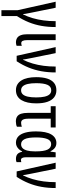

<svg xmlns="http://www.w3.org/2000/svg" viewBox="904 -1490 797 2644"><g transform="rotate(90 1302.0 -168.5)"><path d="M121 210V-13L4 -537H87L154 -207Q159 -182 163 -160.5Q167 -139 170.5 -121Q174 -103 175 -88H179Q210 -151 230.5 -221.5Q251 -292 261.5 -370.5Q272 -449 272 -537H353Q353 -433 337 -342Q321 -251 287.5 -168Q254 -85 202 -4V210Z M562 10Q526 9 501.5 -7.5Q477 -24 464.5 -59Q452 -94 452 -148V-537H533V-147Q533 -104 543 -83.5Q553 -63 576 -63Q584 -63 593 -65Q602 -67 611 -71V1Q601 5 588.5 7.5Q576 10 562 10Z M749 0 629 -537H712L779 -207Q784 -182 788 -160.5Q792 -139 795.5 -121Q799 -103 800 -88H804Q835 -151 855.5 -221.5Q876 -292 886.5 -370.5Q897 -449 897 -537H978Q978 -432 961.5 -340.5Q945 -249 911 -165Q877 -81 824 0Z M1404 -269Q1404 -206 1393 -155Q1382 -104 1360 -67Q1338 -30 1303.5 -10Q1269 10 1222 10Q1177 10 1143.5 -10Q1110 -30 1087.5 -66.5Q1065 -103 1054 -154.5Q1043 -206 1043 -269Q1043 -358 1062.5 -420Q1082 -482 1122 -514.5Q1162 -547 1224 -547Q1281 -547 1321.5 -515.5Q1362 -484 1383 -422.5Q1404 -361 1404 -269ZM1126 -269Q1126 -201 1136.5 -154.5Q1147 -108 1168.5 -84.5Q1190 -61 1224 -61Q1258 -61 1279.5 -84Q1301 -107 1311.5 -153.5Q1322 -200 1322 -269Q1322 -338 1311.5 -384Q1301 -430 1279.5 -453Q1258 -476 1224 -476Q1172 -476 1149 -424.5Q1126 -373 1126 -269Z M1653 11Q1612 11 1585.5 -6.5Q1559 -24 1547 -60.5Q1535 -97 1535 -153V-469H1443V-537H1736V-469H1615V-158Q1615 -126 1621 -104Q1627 -82 1639.5 -71.5Q1652 -61 1671 -61Q1685 -61 1699 -64Q1713 -67 1726 -71V-4Q1715 3 1693 7Q1671 11 1653 11Z M1945 10Q1895 10 1860.5 -21.5Q1826 -53 1808 -114.5Q1790 -176 1790 -267Q1790 -406 1832 -476.5Q1874 -547 1950 -547Q1973 -547 1993.5 -539Q2014 -531 2031.5 -513Q2049 -495 2064 -466H2069L2078 -537H2146V-129Q2146 -94 2155.5 -76.5Q2165 -59 2183 -59Q2191 -59 2198.5 -60.5Q2206 -62 2213 -64V1Q2209 3 2201.5 5.5Q2194 8 2185.5 9Q2177 10 2170 10Q2128 10 2104 -9.5Q2080 -29 2071 -75H2065Q2052 -48 2033.5 -29Q2015 -10 1993 0Q1971 10 1945 10ZM1967 -61Q1999 -61 2020.5 -81.5Q2042 -102 2053.5 -144Q2065 -186 2065 -249V-267Q2065 -374 2041 -424.5Q2017 -475 1965 -475Q1916 -475 1894.5 -421Q1873 -367 1873 -266Q1873 -159 1896.5 -110Q1920 -61 1967 -61Z M2341 0 2221 -537H2304L2371 -207Q2376 -182 2380 -160.5Q2384 -139 2387.5 -121Q2391 -103 2392 -88H2396Q2427 -151 2447.5 -221.5Q2468 -292 2478.5 -370.5Q2489 -449 2489 -537H2570Q2570 -432 2553.5 -340.5Q2537 -249 2503 -165Q2469 -81 2416 0Z"/></g></svg>

Font: Noto Sans ExtraCondensed
Style: Regular
Weight: 400
Width: 2
Designer: Monotype Design Team
Foundry: Monotype Imaging Inc.
Version: Version 2.013